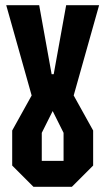

<svg xmlns="http://www.w3.org/2000/svg" viewBox="-20 -720 406 740"><path d="M109 0 27 -82V-217L102 -352L4 -700H131L179 -434H187L235 -700H362L264 -352L339 -217V-82L257 0ZM141 -100H225V-208L183 -292L141 -208Z"/></svg>

Font: Tektur Condensed Medium
Style: Regular
Weight: 500
Width: 3
Designer: Adam Jagosz
Foundry: Adam Jagosz
Version: Version 1.005;gftools[0.9.30]